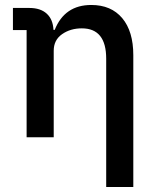

<svg xmlns="http://www.w3.org/2000/svg" viewBox="-20 -552 629 772"><path d="M196 0H87V-431H32V-520H98Q143 -520 168 -497Q193 -474 195 -432H200Q240 -532 347 -532Q427 -532 471.5 -479Q516 -426 516 -330V200H407V-316Q407 -438 309 -438Q263 -438 229.5 -414.5Q196 -391 196 -348Z"/></svg>

Font: IBM Plex Sans Medm
Style: Regular
Weight: 500
Designer: Mike Abbink, Paul van der Laan, Pieter van Rosmalen
Foundry: Bold Monday
Version: Version 3.005